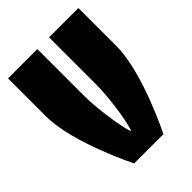

<svg xmlns="http://www.w3.org/2000/svg" viewBox="-208 -823 926 926"><g transform="rotate(-45 255.0 -360.0)"><path d="M15 -720V-460C15 -280 155 0 155 0H355C355 0 495 -280 495 -460V-720H295V-398C295 -316 273 -156 255 -120C238 -156 215 -316 215 -398V-720Z"/></g></svg>

Font: MikodacsPCS
Style: Regular
Weight: 900
Designer: gluk (gluksza@wp.pl)
Foundry: gluk (gluksza@wp.pl)
Version: Version 0.27